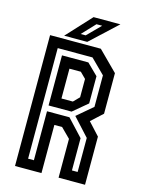

<svg xmlns="http://www.w3.org/2000/svg" viewBox="-126 -920 732 992"><g transform="rotate(15 240.0 -424.0)"><path d="M55 0V-700H326.5L429.5 -597V-380L368.5 -324L429.5 -257.5V0H288V-207.5L238 -257.5H196.5V0ZM110.5 -54H141.5V-316H261.5L345 -226.5V-54H375.5V-236L289 -330.5L372.5 -401.5V-570L296.5 -645.5H110.5ZM141.5 -347V-615H282.5L341.5 -557V-411.5L264.5 -347ZM196.5 -399H257.5L288 -430V-528L257.5 -558.5H196.5ZM126 -716 248 -848H391.5L249.5 -716ZM206 -746.5H233L302.5 -816.5H272Z"/></g></svg>

Font: Tourney Condensed SemiBold
Style: Regular
Weight: 600
Width: 3
Designer: Tyler Finck
Foundry: Etcetera Type Co
Version: Version 1.010; ttfautohint (v1.8.3)